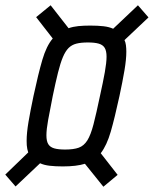

<svg xmlns="http://www.w3.org/2000/svg" viewBox="-21 -708 583 728"><path d="M38 -1 -1 -46 86 -130Q84 -136 82.5 -143Q81 -150 80.5 -157.5Q80 -165 80 -174Q80 -204 87 -245.5Q94 -287 106 -344Q124 -428 139.5 -481Q155 -534 179 -562L116 -643L171 -688L239 -601Q256 -607 276 -609Q296 -611 321 -611Q350 -611 371.5 -608.5Q393 -606 408 -599L502 -688L542 -642L451 -556Q455 -548 456.5 -536.5Q458 -525 458 -512Q458 -483 451 -441.5Q444 -400 432 -344Q414 -261 399 -209Q384 -157 361 -127L425 -45L371 0L301 -87Q285 -82 264 -79.5Q243 -77 217 -77Q189 -77 167.5 -79.5Q146 -82 131 -89ZM226 -141Q258 -141 277.5 -148Q297 -155 310 -175.5Q323 -196 333.5 -236.5Q344 -277 358 -344Q370 -398 376.5 -434.5Q383 -471 383 -493Q383 -515 376 -526.5Q369 -538 353.5 -542.5Q338 -547 312 -547Q286 -547 268.5 -542.5Q251 -538 239 -526Q227 -514 217.5 -491.5Q208 -469 199 -433Q190 -397 179 -344Q168 -289 161.5 -253Q155 -217 155 -195Q155 -173 162 -161.5Q169 -150 184.5 -145.5Q200 -141 226 -141Z"/></svg>

Font: Saira Condensed
Style: Italic
Weight: 400
Width: 3
Italic angle: -12°
Designer: Hector Gatti with collaboration of the Omnibus-Type team
Foundry: Omnibus-Type
Version: Version 1.100